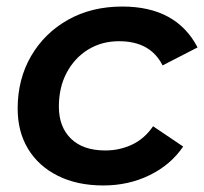

<svg xmlns="http://www.w3.org/2000/svg" viewBox="-20 -560 624 587"><path d="M296 7Q216 7 157 -22.5Q98 -52 66 -104.5Q34 -157 34 -228Q34 -318 75 -388.5Q116 -459 188 -499.5Q260 -540 354 -540Q519 -540 584 -415L477 -360Q440 -434 344 -434Q291 -434 249.5 -408.5Q208 -383 184 -338Q160 -293 160 -234Q160 -172 197 -136Q234 -100 302 -100Q346 -100 384 -118Q422 -136 448 -174L540 -112Q502 -56 437.5 -24.5Q373 7 296 7Z"/></svg>

Font: Montserrat SemiBold
Style: Italic
Weight: 600
Italic angle: -11.3°
Designer: Julieta Ulanovsky
Foundry: Julieta Ulanovsky
Version: Version 9.000; ttfautohint (v1.8.4.7-5d5b)